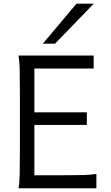

<svg xmlns="http://www.w3.org/2000/svg" viewBox="-20 -1011 598 1031"><path d="M446.3 -407.7V-340.3H164.6V-69.8H294.4Q379.9 -69.8 425.3 -71Q470.7 -72.3 497.6 -77.1V0H79.6Q84.5 -26.4 85.7 -73.7Q86.9 -121.1 86.9 -212.4V-500.5Q86.9 -591.8 85.7 -639.2Q84.5 -686.5 79.6 -712.9H482.9V-643.1H164.6V-407.7ZM483.4 -991.2 275.4 -776.4H210L390.6 -991.2Z"/></svg>

Font: Lesson One Light
Style: Regular
Weight: 300
Designer: But Ko, Victor Gaultney, Annie Olsen, Julie Remington, Don Collingsworth, Eric Hays, Becca Hirsbrunner
Version: Version 1.100